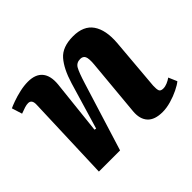

<svg xmlns="http://www.w3.org/2000/svg" viewBox="-127 -703 891 891"><g transform="rotate(-45 318.5 -257.5)"><path d="M634 -39Q621 -28 595.5 -15.5Q570 -3 540.5 5.5Q511 14 485 14Q433 14 409.5 -12Q386 -38 390 -85L416 -368Q419 -404 412.5 -417.5Q406 -431 388 -431Q363 -431 351.5 -410.5Q340 -390 323 -335L219 0H80L95 -422Q97 -457 72 -457Q62 -457 49 -453Q36 -449 18 -442L2 -493Q12 -498 35.5 -506.5Q59 -515 87.5 -521.5Q116 -528 142 -528Q191 -528 214 -500.5Q237 -473 232 -420L203 -152L212 -150L280 -379Q302 -452 335.5 -490.5Q369 -529 439 -529Q508 -529 538 -485.5Q568 -442 562 -363L540 -104Q539 -81 543 -71Q547 -61 564 -61Q577 -61 591 -67Q605 -73 616 -81Z"/></g></svg>

Font: Literata 36pt
Style: Bold Italic
Weight: 700
Italic angle: -2°
Designer: Latin by Veronika Burian and Jose Scaglione. Greek by Irene Vlachou. Cyrillic by Vera Evstafieva
Foundry: TypeTogether
Version: Version 3.002